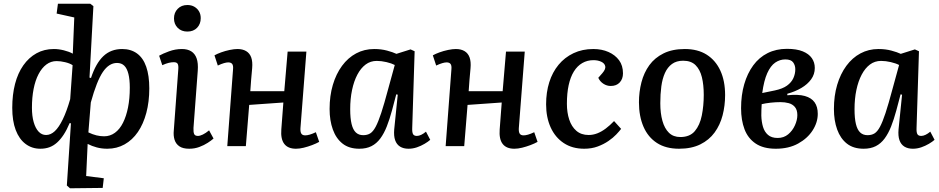

<svg xmlns="http://www.w3.org/2000/svg" viewBox="-20 -787 5057 1034"><path d="M462 -369 470 -367Q496 -446 536.5 -484.5Q577 -523 638 -523Q685 -523 718 -499Q751 -475 767.5 -427.5Q784 -380 784 -311Q784 -239 768 -179Q752 -119 722.5 -76Q693 -33 651 -9.5Q609 14 558 14Q528 14 501.5 7Q475 0 452 -12L444 161L539 173L533 225L357 227L340 212L362 -123L355 -124Q340 -88 323 -62Q306 -36 287 -19Q268 -2 246 6Q224 14 197 14Q152 14 117.5 -12Q83 -38 64.5 -87Q46 -136 46 -206Q46 -277 61 -335Q76 -393 105.5 -435Q135 -477 176.5 -500Q218 -523 270 -523Q296 -523 324 -516Q352 -509 372 -498L380 -693L285 -714L292 -767H466L483 -754ZM228 -60Q253 -60 275 -80.5Q297 -101 318 -144Q339 -187 358 -253L371 -436Q356 -446 331 -452Q306 -458 285 -458Q254 -458 229.5 -439.5Q205 -421 187.5 -387.5Q170 -354 161 -308Q152 -262 152 -207Q152 -162 161.5 -129Q171 -96 188 -78Q205 -60 228 -60ZM610 -448Q567 -448 534 -399.5Q501 -351 469 -235L456 -74Q479 -63 499.5 -58Q520 -53 541 -53Q573 -53 599 -72Q625 -91 642.5 -126Q660 -161 669.5 -208.5Q679 -256 679 -315Q679 -359 671.5 -389Q664 -419 649 -433.5Q634 -448 610 -448Z M940 -411Q942 -434 937 -443Q932 -452 916 -452Q903 -452 888.5 -448.5Q874 -445 854 -436L837 -487Q856 -498 890 -510.5Q924 -523 960 -523Q990 -523 1010 -510.5Q1030 -498 1039 -472.5Q1048 -447 1045 -406L1022 -98Q1021 -76 1025.5 -65.5Q1030 -55 1046 -55Q1057 -55 1072.5 -62.5Q1088 -70 1106 -85L1130 -41Q1119 -31 1099 -18Q1079 -5 1053.5 4.5Q1028 14 999 14Q965 14 946 1Q927 -12 920 -34.5Q913 -57 916 -85ZM917 -688Q917 -719 937 -739.5Q957 -760 989 -760Q1011 -760 1027 -750.5Q1043 -741 1052 -725.5Q1061 -710 1061 -689Q1061 -658 1041.5 -637.5Q1022 -617 989 -617Q957 -617 937 -637Q917 -657 917 -688Z M1506 -235 1322 -222 1304 0H1204L1235 -413Q1237 -434 1230.5 -442.5Q1224 -451 1209 -451Q1200 -451 1186 -447Q1172 -443 1153 -434L1135 -489Q1149 -497 1171 -505Q1193 -513 1217 -518Q1241 -523 1259 -523Q1287 -523 1306 -511.5Q1325 -500 1333 -477.5Q1341 -455 1338 -420Q1335 -389 1332.5 -358Q1330 -327 1328 -296H1511L1529 -509H1630L1598 -96Q1597 -76 1603 -67Q1609 -58 1624 -58Q1634 -58 1648 -62Q1662 -66 1681 -75L1699 -23Q1683 -14 1660.5 -5.5Q1638 3 1615.5 8.5Q1593 14 1574 14Q1531 14 1511 -12Q1491 -38 1495 -90Z M2200 -98Q2199 -74 2204.5 -64.5Q2210 -55 2225 -55Q2236 -55 2248.5 -61Q2261 -67 2274 -78L2297 -34Q2286 -24 2266.5 -12.5Q2247 -1 2225 6.5Q2203 14 2180 14Q2153 14 2134.5 2.5Q2116 -9 2108 -32Q2100 -55 2103 -90L2122 -277L2114 -279L2091 -192Q2078 -144 2063 -106Q2048 -68 2028 -41Q2008 -14 1980.5 0Q1953 14 1915 14Q1860 14 1825 -13.5Q1790 -41 1772.5 -89.5Q1755 -138 1755 -200Q1755 -271 1772.5 -330Q1790 -389 1822 -432.5Q1854 -476 1898 -499.5Q1942 -523 1995 -523Q2033 -523 2064.5 -514.5Q2096 -506 2115 -497L2191 -521L2213 -511ZM1936 -59Q1958 -59 1973.5 -68.5Q1989 -78 2003 -104Q2017 -130 2033 -178.5Q2049 -227 2070 -306L2106 -437Q2089 -446 2061.5 -452.5Q2034 -459 2009 -459Q1975 -459 1949 -439.5Q1923 -420 1904.5 -385Q1886 -350 1876 -302.5Q1866 -255 1866 -199Q1866 -150 1873.5 -119Q1881 -88 1896.5 -73.5Q1912 -59 1936 -59Z M2682 -235 2498 -222 2480 0H2380L2411 -413Q2413 -434 2406.5 -442.5Q2400 -451 2385 -451Q2376 -451 2362 -447Q2348 -443 2329 -434L2311 -489Q2325 -497 2347 -505Q2369 -513 2393 -518Q2417 -523 2435 -523Q2463 -523 2482 -511.5Q2501 -500 2509 -477.5Q2517 -455 2514 -420Q2511 -389 2508.5 -358Q2506 -327 2504 -296H2687L2705 -509H2806L2774 -96Q2773 -76 2779 -67Q2785 -58 2800 -58Q2810 -58 2824 -62Q2838 -66 2857 -75L2875 -23Q2859 -14 2836.5 -5.5Q2814 3 2791.5 8.5Q2769 14 2750 14Q2707 14 2687 -12Q2667 -38 2671 -90Z M3175 -523Q3221 -523 3257 -507Q3293 -491 3314 -462.5Q3335 -434 3335 -392Q3335 -362 3317.5 -343Q3300 -324 3269 -324Q3248 -324 3229.5 -336Q3211 -348 3202 -368L3224 -393Q3243 -415 3239.5 -430.5Q3236 -446 3218 -454.5Q3200 -463 3176 -463Q3143 -463 3116 -447.5Q3089 -432 3070.5 -402Q3052 -372 3042.5 -328.5Q3033 -285 3033 -228Q3033 -181 3045.5 -143Q3058 -105 3084 -82.5Q3110 -60 3150 -60Q3174 -60 3197 -69Q3220 -78 3242.5 -95Q3265 -112 3287 -135L3325 -93Q3316 -81 3299 -63Q3282 -45 3256.5 -27.5Q3231 -10 3198.5 2Q3166 14 3126 14Q3062 14 3016 -16.5Q2970 -47 2945.5 -101Q2921 -155 2921 -225Q2921 -290 2938 -344Q2955 -398 2988 -438Q3021 -478 3068.5 -500.5Q3116 -523 3175 -523Z M3637 14Q3566 14 3518 -17Q3470 -48 3445.5 -104.5Q3421 -161 3421 -236Q3421 -292 3434.5 -344Q3448 -396 3477 -436Q3506 -476 3553.5 -499.5Q3601 -523 3668 -523Q3738 -523 3786 -492.5Q3834 -462 3859.5 -406.5Q3885 -351 3885 -275Q3885 -218 3871.5 -166Q3858 -114 3828.5 -73.5Q3799 -33 3751.5 -9.5Q3704 14 3637 14ZM3644 -49Q3695 -49 3722 -81Q3749 -113 3759.5 -165Q3770 -217 3770 -276Q3770 -330 3760 -371Q3750 -412 3726 -436Q3702 -460 3659 -460Q3623 -460 3599 -442.5Q3575 -425 3561 -394Q3547 -363 3541.5 -321.5Q3536 -280 3536 -231Q3536 -177 3547.5 -136Q3559 -95 3582.5 -72Q3606 -49 3644 -49Z M4158 14Q4091 14 4049.5 -14Q4008 -42 3989.5 -91Q3971 -140 3971 -204Q3971 -275 3988 -333.5Q4005 -392 4036.5 -435Q4068 -478 4114 -501Q4160 -524 4218 -524Q4270 -524 4303 -510.5Q4336 -497 4352 -474Q4368 -451 4368 -421Q4368 -387 4348.5 -360Q4329 -333 4296 -313.5Q4263 -294 4220 -282V-274Q4279 -280 4314.5 -270Q4350 -260 4367 -236Q4384 -212 4384 -174Q4384 -128 4356.5 -85Q4329 -42 4278.5 -14Q4228 14 4158 14ZM4168 -44Q4201 -44 4224.5 -63.5Q4248 -83 4261 -112Q4274 -141 4274 -167Q4274 -195 4261 -210.5Q4248 -226 4227.5 -231.5Q4207 -237 4184 -237Q4157 -237 4130 -234Q4103 -231 4082 -226Q4081 -211 4080.5 -195.5Q4080 -180 4080 -165Q4081 -131 4089 -104Q4097 -77 4116 -60.5Q4135 -44 4168 -44ZM4085 -286 4153 -300Q4195 -309 4218.5 -326Q4242 -343 4252.5 -366Q4263 -389 4263 -414Q4263 -435 4251.5 -451Q4240 -467 4209 -467Q4180 -467 4155 -450Q4130 -433 4112 -393Q4094 -353 4085 -286Z M4916 -98Q4915 -74 4920.5 -64.5Q4926 -55 4941 -55Q4952 -55 4964.5 -61Q4977 -67 4990 -78L5013 -34Q5002 -24 4982.5 -12.5Q4963 -1 4941 6.5Q4919 14 4896 14Q4869 14 4850.5 2.5Q4832 -9 4824 -32Q4816 -55 4819 -90L4838 -277L4830 -279L4807 -192Q4794 -144 4779 -106Q4764 -68 4744 -41Q4724 -14 4696.5 0Q4669 14 4631 14Q4576 14 4541 -13.5Q4506 -41 4488.5 -89.5Q4471 -138 4471 -200Q4471 -271 4488.5 -330Q4506 -389 4538 -432.5Q4570 -476 4614 -499.5Q4658 -523 4711 -523Q4749 -523 4780.5 -514.5Q4812 -506 4831 -497L4907 -521L4929 -511ZM4652 -59Q4674 -59 4689.5 -68.5Q4705 -78 4719 -104Q4733 -130 4749 -178.5Q4765 -227 4786 -306L4822 -437Q4805 -446 4777.5 -452.5Q4750 -459 4725 -459Q4691 -459 4665 -439.5Q4639 -420 4620.5 -385Q4602 -350 4592 -302.5Q4582 -255 4582 -199Q4582 -150 4589.5 -119Q4597 -88 4612.5 -73.5Q4628 -59 4652 -59Z"/></svg>

Font: Literata Medium
Style: Italic
Weight: 500
Italic angle: -2°
Designer: Latin by Veronika Burian and Jose Scaglione. Greek by Irene Vlachou. Cyrillic by Vera Evstafieva
Foundry: TypeTogether
Version: Version 3.103;gftools[0.9.29]